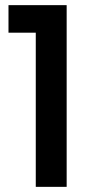

<svg xmlns="http://www.w3.org/2000/svg" viewBox="-20 -726 347 746"><path d="M239 0H119V-599H13V-706H239Z"/></svg>

Font: Ulagadi Sans Medium
Style: Regular
Weight: 500
Designer: Ninad Kale (Devanagari), Jonny Pinhorn (Latin)
Foundry: Indian Type Foundry
Version: Version 3.01;March 29, 2020;FontCreator 12.0.0.2522 64-bit; 